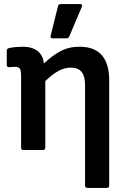

<svg xmlns="http://www.w3.org/2000/svg" viewBox="-20 -732 617 937"><path d="M94 0Q83 0 83 -12V-362Q83 -390 76 -398Q69 -406 52 -406Q45 -406 38.5 -405Q32 -404 25 -404Q13 -404 13 -415V-485Q13 -495 26 -498Q41 -501 59 -502.5Q77 -504 91 -504Q137 -504 164 -482.5Q191 -461 194 -422Q234 -460 275 -482Q316 -504 368 -504Q513 -504 513 -339V173Q513 185 502 185H407Q395 185 395 173V-320Q395 -402 326 -402Q295 -402 265.5 -386Q236 -370 201 -336V-12Q201 0 189 0ZM236 -545Q225 -545 227 -557L263 -702Q265 -712 276 -712H372Q385 -712 379 -698L318 -554Q314 -545 305 -545Z"/></svg>

Font: Sofia Sans
Style: Bold
Weight: 700
Designer: Botio Nikoltchev, Ani Petrova
Foundry: lettersoup
Version: Version 4.100; ttfautohint (v1.8.4.7-5d5b)